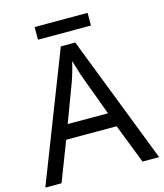

<svg xmlns="http://www.w3.org/2000/svg" viewBox="-124 -948 888 1040"><g transform="rotate(-15 319.5 -427.5)"><path d="M545 0 459 -221H176L91 0H0L279 -717H360L638 0ZM352 -517Q349 -525 342 -546Q335 -567 328.5 -589.5Q322 -612 318 -624Q313 -604 307.5 -583.5Q302 -563 296.5 -546Q291 -529 287 -517L206 -301H432ZM466 -855V-784H169V-855Z"/></g></svg>

Font: Noto Sans Gujarati
Style: Regular
Weight: 400
Designer: Jelle Bosma - Monotype Design Team, Universal Thirst
Foundry: Monotype Imaging Inc.
Version: Version 2.102